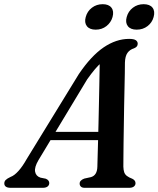

<svg xmlns="http://www.w3.org/2000/svg" viewBox="-50 -896 755 916"><path d="M133.5 -132Q113.5 -98 117.5 -76.8Q121.5 -55.5 143 -48.5L168 -43.5Q177 -40 181 -34.5Q185 -29 185 -23Q185 -12.5 177 -6.2Q169 0 154.5 0H0.5Q-14.5 0 -22 -5.5Q-29.5 -11 -29.5 -21Q-29.5 -30.5 -23 -37.2Q-16.5 -44 0.5 -52Q18.5 -58.5 38.2 -80.5Q58 -102.5 77.5 -137.5L326 -542.5Q384.5 -629 444.2 -669.8Q504 -710.5 566 -710.5Q588.5 -710.5 597.8 -704.2Q607 -698 607 -687.5Q607 -680 603 -674.8Q599 -669.5 589.5 -665.5Q569.5 -659.5 558.2 -643.8Q547 -628 546 -597.5Q546 -579.5 545.5 -547.8Q545 -516 544 -475.2Q543 -434.5 542.2 -389.2Q541.5 -344 540.8 -299.2Q540 -254.5 539.5 -215Q539 -175.5 538.8 -145.8Q538.5 -116 538.5 -101Q539 -85 542.5 -74.5Q546 -64 555.2 -56.8Q564.5 -49.5 581.5 -43Q596.5 -35.5 596.5 -22Q596.5 -12.5 588.8 -6.2Q581 0 566.5 0H354Q341.5 0 335.8 -5.8Q330 -11.5 330 -20Q330 -28.5 335.8 -34.2Q341.5 -40 352 -44L384 -51Q399 -55.5 406.5 -68Q414 -80.5 414.5 -100.5Q415 -118.5 415.8 -150Q416.5 -181.5 417.8 -222Q419 -262.5 420 -308Q421 -353.5 422 -399.2Q423 -445 423.8 -487.2Q424.5 -529.5 425.2 -563.8Q426 -598 426 -619L452.5 -610.5Q443.5 -605.5 431.2 -595Q419 -584.5 403 -565.8Q387 -547 366 -517.5ZM163 -227.5 175 -267H457L453.5 -227.5ZM406.5 -754.5Q377.5 -754.5 364.5 -771.2Q351.5 -788 359 -815Q366.5 -842.5 388.5 -859.2Q410.5 -876 440 -876Q469 -876 481.8 -859.2Q494.5 -842.5 487 -815Q479.5 -788.5 457.8 -771.5Q436 -754.5 406.5 -754.5ZM602 -754.5Q573 -754.5 560 -771.2Q547 -788 554.5 -815Q562 -842.5 584 -859.2Q606 -876 635 -876Q665 -876 677.8 -859.2Q690.5 -842.5 683 -815Q676 -788.5 654 -771.5Q632 -754.5 602 -754.5Z"/></svg>

Font: Fraunces Medium
Style: Italic
Weight: 500
Italic angle: -16°
Version: Version 1.000;[b76b70a41]